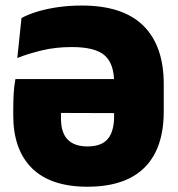

<svg xmlns="http://www.w3.org/2000/svg" viewBox="-20 -676 660 710"><path d="M303.5 14.5Q167.5 14.5 98.2 -54Q29 -122.5 29 -249V-263.5Q29 -301 30.5 -328.8Q32 -356.5 37 -383.5H472.5V-257.5L170 -258.5L205.5 -298V-238Q205.5 -185.5 230.2 -160Q255 -134.5 303.5 -134.5Q355.5 -134.5 378.8 -162.5Q402 -190.5 402 -246.5V-370.5Q402 -440.5 367 -471.2Q332 -502 245.5 -502Q186.5 -502 136 -490Q85.5 -478 44 -461.5L59.5 -609.5Q86 -623.5 120.5 -633.8Q155 -644 196 -649.8Q237 -655.5 282.5 -655.5Q434.5 -655.5 510 -581Q585.5 -506.5 585.5 -365V-263.5Q585.5 -173 554 -111Q522.5 -49 459.8 -17.2Q397 14.5 303.5 14.5Z"/></svg>

Font: Anek Latin Medium ExtraBold
Style: Regular
Weight: 800
Version: Version 1.003